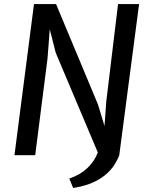

<svg xmlns="http://www.w3.org/2000/svg" viewBox="-20 -767 731 949"><path d="M341.5 162 322.5 115.5Q375.5 98 411.5 64Q447.5 30 463.5 -13.5L255.5 -506L226 -622.5L215 -479L154 0H51.5L148 -747H257L464.5 -250L496.5 -144.5L505.5 -267L563.5 -747H667.5L569.5 0Q543 69.5 484.8 109.5Q426.5 149.5 341.5 162Z"/></svg>

Font: Merriweather Sans Italic
Style: Regular
Weight: 400
Italic angle: -7.5°
Designer: Eben Sorkin
Foundry: Eben Sorkin
Version: Version 1.008; ttfautohint (v1.7.19-72a1) -l 8 -r 50 -G 200 